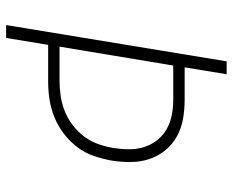

<svg xmlns="http://www.w3.org/2000/svg" viewBox="-88 -688 775 640"><g transform="rotate(90 300.0 -367.5)"><path d="M63 0 184 -735H227L204 -595H312Q345 -595 376 -589.5Q407 -584 433.5 -569.5Q460 -555 479.5 -531.5Q499 -508 509 -479Q519 -450 519.5 -418Q520 -386 515 -353Q510 -324 500 -294Q490 -264 471 -238.5Q452 -213 426 -193Q400 -173 370.5 -161Q341 -149 311 -144.5Q281 -140 251 -140H129L106 0ZM251 -178Q276 -178 301.5 -182Q327 -186 351.5 -196Q376 -206 398 -223Q420 -240 436 -262Q452 -284 460.5 -309Q469 -334 473 -359Q477 -385 477 -411Q477 -437 469.5 -460.5Q462 -484 446.5 -503.5Q431 -523 410 -535Q389 -547 363.5 -552Q338 -557 312 -557H198L135 -178Z"/></g></svg>

Font: Iosevka Curly XLtExObl
Style: Regular
Weight: 200
Width: 7
Italic angle: -9°
Monospace: yes
Designer: Belleve Invis
Foundry: Belleve Invis
Version: Version 11.0.1; ttfautohint (v1.8.3)